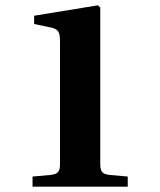

<svg xmlns="http://www.w3.org/2000/svg" viewBox="-20 -700 600 720"><path d="M102 0V-38L170 -44Q189 -46 197 -54Q205 -62 205 -85V-547Q205 -573 197.5 -583Q190 -593 170 -597L108 -610V-641L347 -680L356 -672V-85Q356 -62 364 -54Q372 -46 391 -44L459 -38V0Z"/></svg>

Font: Heuristica
Style: Bold
Weight: 700
Version: Version 1.0.2